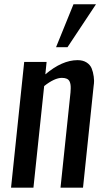

<svg xmlns="http://www.w3.org/2000/svg" viewBox="-20 -863 476 883"><path d="M237.8 -646 317.9 -843.3H421.4L290.5 -646ZM30.8 0 91.3 -578.1H194.3L188.5 -521Q265.6 -586.4 336.9 -586.4Q361.3 -586.4 377.9 -575.9Q394.5 -565.4 401.4 -548.8Q408.2 -532.2 411.1 -510.7Q412.1 -501.5 412.6 -491.7Q412.6 -479.5 410.6 -467.3L361.8 0H258.3L304.2 -437.5Q305.2 -447.8 305.2 -456.5Q305.7 -477.1 299.8 -488.8Q292 -504.9 264.6 -504.9Q231 -504.9 183.1 -467.3L133.8 0Z"/></svg>

Font: Oswald
Style: Regular
Weight: 400
Designer: Vernon Adams
Foundry: Vernon Adams
Version: 3.0; ttfautohint (v0.94.23-7a4d-dirty) -l 8 -r 50 -G 200 -x 